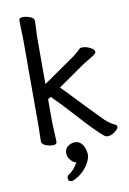

<svg xmlns="http://www.w3.org/2000/svg" viewBox="-101 -774 718 1065"><g transform="rotate(-10 258.0 -241.5)"><path d="M214.8 230Q194.8 230 194.8 210Q194.8 200.2 203.1 192.9Q222.2 181.2 237.8 162.1Q252.9 143.1 256.8 130.9Q254.9 130.9 250 129.9Q240.2 127 234.9 121.1Q210.9 99.1 210.9 73.5Q210.9 47.9 229 34.4Q247.1 21 270 21Q293 21 308.6 41Q324.2 61 328.1 96.2Q328.1 132.8 298.1 170.9Q268.1 209 226.1 227.1Q220.2 230 214.8 230ZM84 -18.1 85.9 -106V-589.8L83 -696.8Q83 -712.9 104.5 -712.9Q126 -712.9 147 -704.3Q168 -695.8 168 -679.2L164.1 -589.8V-325.2L342.8 -449.2Q357.9 -460 381.8 -482.9Q387.2 -490.2 401.1 -490.2Q415 -490.2 430.2 -484.9Q467.8 -471.2 467.8 -452.1Q467.8 -442.9 433.3 -422.9Q398.9 -402.8 386.2 -394L240.2 -292Q264.2 -269 302.5 -228Q340.8 -187 380.9 -146Q420.9 -105 452.1 -73.2Q481 -46.9 506.8 -36.1Q516.1 -32.2 516.1 -22.7Q516.1 -13.2 503.9 -2.9Q478 20 454.1 20Q444.8 20 435.1 13.2Q390.1 -24.9 308.6 -115Q227.1 -205.1 181.2 -250L164.1 -240.2V-106L168.9 0Q168.9 16.1 147.5 16.1Q126 16.1 105 7.6Q84 -1 84 -18.1Z"/></g></svg>

Font: LXGW WenKai GB Screen
Style: Regular
Weight: 400
Designer: LXGW / Fontworks Inc.
Foundry: LXGW / Fontworks Inc.
Version: Version 1.321;February 19, 2024;FontCreator 14.0.0.2901 64-b